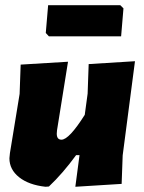

<svg xmlns="http://www.w3.org/2000/svg" viewBox="-20 -710 551 734"><path d="M440 -690 452 -678 443 -571H167L155 -584L164 -690ZM240 -474 198 -212 197 -199Q197 -176 215 -176Q244 -176 304 -271L315 -352L319 -465L496 -476L449 -116L445 -7L268 4L284 -117H271Q220 -47 167 3L154 4Q90 -3 53 -32.5Q16 -62 16 -105L18 -125L55 -351L59 -463Z"/></svg>

Font: Alegreya Sans Black
Style: Italic
Weight: 900
Italic angle: -7°
Designer: Juan Pablo del Peral
Foundry: Huerta Tipografica
Version: Version 2.007